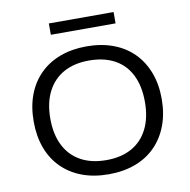

<svg xmlns="http://www.w3.org/2000/svg" viewBox="-93 -968 1060 1069"><g transform="rotate(-10 436.5 -433.5)"><path d="M437 9Q353 9 286.5 -16Q220 -41 172.5 -88Q125 -135 100 -202Q75 -269 75 -352Q75 -436 100 -502.5Q125 -569 172.5 -616.5Q220 -664 287 -689Q354 -714 437 -714Q520 -714 587 -689Q654 -664 701 -617Q748 -570 773.5 -503.5Q799 -437 799 -354Q799 -270 773.5 -203Q748 -136 701 -88.5Q654 -41 587 -16Q520 9 437 9ZM437 -71Q521 -71 580.5 -104Q640 -137 672 -200.5Q704 -264 704 -353Q704 -443 672.5 -506Q641 -569 581 -601.5Q521 -634 437 -634Q353 -634 293.5 -601Q234 -568 201.5 -505Q169 -442 169 -352Q169 -263 201 -200Q233 -137 293 -104Q353 -71 437 -71ZM253 -812V-876H619V-812Z"/></g></svg>

Font: Nunito Sans 10pt SemiExpanded
Style: Regular
Weight: 400
Width: 6
Designer: Vernon Adams
Foundry: Vernon Adams
Version: Version 3.101;gftools[0.9.27]